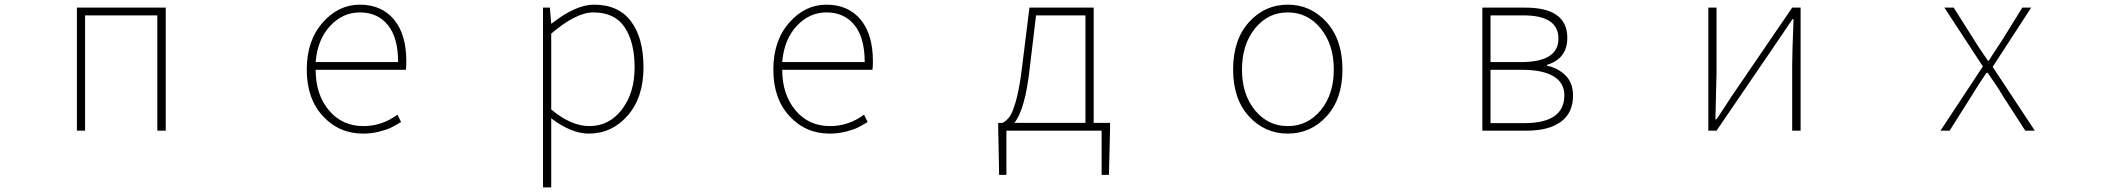

<svg xmlns="http://www.w3.org/2000/svg" viewBox="-20 -560 9040 823"><path d="M309.6 0V-527.3H690.4V0H654.3V-494.1H344.7V0Z M1536.1 12.7Q1433.6 12.7 1364.3 -62Q1294.9 -136.7 1294.9 -261.7Q1294.9 -385.7 1362.8 -462.9Q1430.7 -540 1522.5 -540Q1615.2 -540 1668.5 -476.6Q1721.7 -413.1 1721.7 -296.9Q1721.7 -273.4 1719.7 -260.7H1333Q1333 -155.3 1389.6 -87.4Q1446.3 -19.5 1538.1 -19.5Q1617.2 -19.5 1683.6 -68.4L1699.2 -37.1Q1673.8 -21.5 1655.8 -12.7Q1637.7 -3.9 1605 4.4Q1572.3 12.7 1536.1 12.7ZM1333 -293.9H1686.5Q1686.5 -398.4 1642.6 -452.6Q1598.6 -506.8 1522.5 -506.8Q1449.2 -506.8 1395 -448.7Q1340.8 -390.6 1333 -293.9Z M2342.8 -416V-90.8Q2427.7 -19.5 2506.8 -19.5Q2590.8 -19.5 2645.5 -90.3Q2700.2 -161.1 2700.2 -271.5Q2700.2 -378.9 2657.7 -442.9Q2615.2 -506.8 2523.4 -506.8Q2449.2 -506.8 2342.8 -416ZM2307.6 243.2V-527.3H2336.9L2342.8 -459H2344.7Q2447.3 -540 2526.4 -540Q2630.9 -540 2684.6 -468.8Q2738.3 -397.5 2738.3 -271.5Q2738.3 -141.6 2670.4 -64.5Q2602.5 12.7 2503.9 12.7Q2429.7 12.7 2342.8 -52.7V243.2Z M3536.1 12.7Q3433.6 12.7 3364.3 -62Q3294.9 -136.7 3294.9 -261.7Q3294.9 -385.7 3362.8 -462.9Q3430.7 -540 3522.5 -540Q3615.2 -540 3668.5 -476.6Q3721.7 -413.1 3721.7 -296.9Q3721.7 -273.4 3719.7 -260.7H3333Q3333 -155.3 3389.6 -87.4Q3446.3 -19.5 3538.1 -19.5Q3617.2 -19.5 3683.6 -68.4L3699.2 -37.1Q3673.8 -21.5 3655.8 -12.7Q3637.7 -3.9 3605 4.4Q3572.3 12.7 3536.1 12.7ZM3333 -293.9H3686.5Q3686.5 -398.4 3642.6 -452.6Q3598.6 -506.8 3522.5 -506.8Q3449.2 -506.8 3395 -448.7Q3340.8 -390.6 3333 -293.9Z M4420.9 -494.1 4394.5 -272.5Q4375 -91.8 4328.1 -33.2H4632.8V-494.1ZM4668 -33.2H4738.3V-12.7L4733.4 189.5H4702.1V0H4293.9V189.5H4262.7L4258.8 -12.7V-33.2H4277.3Q4295.9 -43 4309.1 -62Q4322.3 -81.1 4336.4 -133.3Q4350.6 -185.5 4361.3 -274.4L4392.6 -527.3H4668Z M5265.6 -261.7Q5265.6 -389.6 5333.5 -464.8Q5401.4 -540 5500 -540Q5598.6 -540 5666.5 -464.8Q5734.4 -389.6 5734.4 -261.7Q5734.4 -135.7 5666.5 -61.5Q5598.6 12.7 5500 12.7Q5401.4 12.7 5333.5 -61.5Q5265.6 -135.7 5265.6 -261.7ZM5697.3 -261.7Q5697.3 -369.1 5641.1 -438Q5585 -506.8 5500 -506.8Q5415 -506.8 5359.4 -438Q5303.7 -369.1 5303.7 -261.7Q5303.7 -155.3 5359.4 -87.4Q5415 -19.5 5500 -19.5Q5585 -19.5 5641.1 -87.4Q5697.3 -155.3 5697.3 -261.7Z M6334 0V-527.3H6518.6Q6698.2 -527.3 6698.2 -397.5Q6698.2 -308.6 6611.3 -282.2V-278.3Q6658.2 -268.6 6690.4 -236.8Q6722.7 -205.1 6722.7 -150.4Q6722.7 -76.2 6670.9 -38.1Q6619.1 0 6524.4 0ZM6369.1 -293.9H6500Q6660.2 -293.9 6660.2 -394.5Q6660.2 -494.1 6509.8 -494.1H6369.1ZM6369.1 -32.2H6513.7Q6685.5 -32.2 6685.5 -151.4Q6685.5 -205.1 6639.2 -232.9Q6592.8 -260.7 6504.9 -260.7H6369.1Z M7302.7 0V-527.3H7337.9V-249Q7337.9 -226.6 7333 -48.8H7337.9Q7349.6 -65.4 7376 -106.4Q7402.3 -147.5 7414.1 -164.1L7662.1 -527.3H7698.2V0H7662.1V-277.3Q7662.1 -335 7668 -477.5H7663.1L7585.9 -363.3L7337.9 0Z M8297.9 0 8479.5 -275.4 8314.5 -527.3H8354.5L8443.4 -386.7Q8453.1 -370.1 8473.6 -340.3Q8494.1 -310.5 8501 -299.8H8504.9Q8519.5 -324.2 8561.5 -386.7L8648.4 -527.3H8686.5L8521.5 -273.4L8702.1 0H8661.1L8563.5 -151.4Q8542 -188.5 8500 -248H8495.1Q8485.4 -234.4 8475.1 -218.3Q8464.8 -202.1 8452.1 -182.6Q8439.5 -163.1 8432.6 -151.4L8336.9 0Z"/></svg>

Font: Gen Shin Gothic Monospace ExtraLight
Style: Regular
Weight: 200
Designer: [Source Han Sans]
Ryoko NISHIZUKA  (kana & ideographs); Paul D. Hunt (Latin, Greek & Cyrillic); Wenlong ZHANG  (bopomofo
Version: Version 1.002.20150607